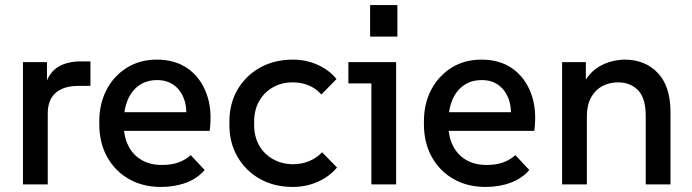

<svg xmlns="http://www.w3.org/2000/svg" viewBox="-20 -730 2739 760"><path d="M71 0V-484H166V-352L153 -353Q158 -405 178 -434Q198 -463 229.5 -475Q261 -487 298 -487H338V-390H290Q232 -390 200.5 -362.5Q169 -335 169 -280V0Z M617 10Q545 10 490 -21.5Q435 -53 404 -109Q373 -165 373 -239V-249Q373 -319 401.5 -374Q430 -429 481.5 -461.5Q533 -494 601 -494Q673 -494 723 -459Q773 -424 797 -360.5Q821 -297 810 -212H443V-286H759L715 -247Q722 -300 709 -336.5Q696 -373 668.5 -393Q641 -413 602 -413Q560 -413 530.5 -392Q501 -371 485.5 -334.5Q470 -298 470 -249V-234Q470 -189 488 -153Q506 -117 540 -97Q574 -77 621 -77Q659 -77 686.5 -87Q714 -97 735 -116L790 -57Q762 -24 717 -7Q672 10 617 10Z M1139 10Q1066 10 1009.5 -21.5Q953 -53 920.5 -108.5Q888 -164 888 -236V-248Q888 -321 921 -376.5Q954 -432 1010.5 -463Q1067 -494 1139 -494Q1192 -494 1237.5 -473.5Q1283 -453 1312 -417L1252 -356Q1231 -380 1202 -392Q1173 -404 1139 -404Q1095 -404 1060.5 -384.5Q1026 -365 1006 -330Q986 -295 986 -248V-236Q986 -189 1006 -154Q1026 -119 1061.5 -99.5Q1097 -80 1140 -80Q1173 -80 1202 -91.5Q1231 -103 1255 -127L1314 -67Q1284 -31 1238 -10.5Q1192 10 1139 10Z M1450 0V-444L1494 -400H1359V-484H1548V0ZM1445 -585V-710H1553V-585Z M1902 10Q1830 10 1775 -21.5Q1720 -53 1689 -109Q1658 -165 1658 -239V-249Q1658 -319 1686.5 -374Q1715 -429 1766.5 -461.5Q1818 -494 1886 -494Q1958 -494 2008 -459Q2058 -424 2082 -360.5Q2106 -297 2095 -212H1728V-286H2044L2000 -247Q2007 -300 1994 -336.5Q1981 -373 1953.5 -393Q1926 -413 1887 -413Q1845 -413 1815.5 -392Q1786 -371 1770.5 -334.5Q1755 -298 1755 -249V-234Q1755 -189 1773 -153Q1791 -117 1825 -97Q1859 -77 1906 -77Q1944 -77 1971.5 -87Q1999 -97 2020 -116L2075 -57Q2047 -24 2002 -7Q1957 10 1902 10Z M2205 0V-484H2299V-352H2273Q2284 -395 2304 -422.5Q2324 -450 2350 -465.5Q2376 -481 2403 -487.5Q2430 -494 2452 -494Q2534 -494 2584 -441Q2634 -388 2634 -286V0H2536V-271Q2536 -342 2505.5 -373Q2475 -404 2426 -404Q2392 -404 2364 -389Q2336 -374 2319.5 -344Q2303 -314 2303 -269V0Z"/></svg>

Font: SUSE Thin Medium
Style: Regular
Weight: 500
Version: Version 1.000